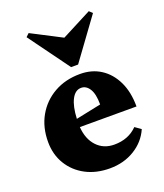

<svg xmlns="http://www.w3.org/2000/svg" viewBox="-151 -917 881 1032"><g transform="rotate(-20 290.0 -400.5)"><path d="M299 16Q221 16 161.5 -15.5Q102 -47 68 -103Q34 -159 34 -231Q34 -315 70.5 -379Q107 -443 171.5 -479.5Q236 -516 320 -516Q387 -516 437.5 -483.5Q488 -451 517 -391Q546 -331 546 -248H222Q227 -178 265.5 -137Q304 -96 365 -96Q446 -96 497 -148L531 -124Q503 -60 441 -22Q379 16 299 16ZM300 -444Q266 -444 245.5 -404.5Q225 -365 222 -295L366 -325Q366 -385 347.5 -414.5Q329 -444 300 -444ZM136 -817 308 -728 480 -817 498 -800 328 -567H288L118 -800Z"/></g></svg>

Font: Platypi ExtraBold
Style: Regular
Weight: 800
Designer: David Sargent
Foundry: Bolt Cutter Type
Version: Version 1.200; ttfautohint (v1.8.4.7-5d5b)